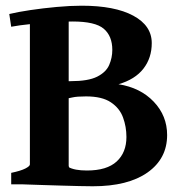

<svg xmlns="http://www.w3.org/2000/svg" viewBox="-20 -650 658 677"><path d="M569.3 -173.8Q569.3 -90.8 500.5 -42Q431.6 6.8 307.1 6.8Q290 6.8 260 6.1Q230 5.4 195.6 4.4Q161.1 3.4 130.4 2.4Q99.6 1.5 79.8 0.7Q60.1 0 60.1 0L217.3 -62.5Q232.4 -54.7 248.5 -51.8Q264.6 -48.8 286.6 -48.8Q356.9 -48.8 391.4 -80.6Q425.8 -112.3 425.8 -167Q425.8 -203.1 413.8 -235.8Q401.9 -268.6 370.8 -289.3Q339.8 -310.1 283.2 -310.1Q251 -310.1 235.1 -306.4Q219.2 -302.7 195.8 -298.8L190.9 -363.8H229Q291 -363.8 322.5 -379.6Q354 -395.5 365 -420.9Q376 -446.3 376 -474.1Q376 -522.9 345.9 -548.6Q315.9 -574.2 235.8 -574.2Q210.4 -574.2 169.9 -571.8Q129.4 -569.3 88.4 -565.2Q47.4 -561 19.5 -555.7L12.7 -600.6Q43 -607.9 87.4 -614.5Q131.8 -621.1 179.9 -625.5Q228 -629.9 268.1 -629.9Q384.8 -629.9 450 -594.7Q515.1 -559.6 515.1 -498Q515.1 -445.8 485.8 -408Q456.5 -370.1 397.9 -353Q475.1 -340.8 522.2 -291.3Q569.3 -241.7 569.3 -173.8ZM19.5 0V-40.5Q52.7 -47.4 69.1 -55.7Q85.4 -64 85.4 -70.3V-590.8L222.2 -601.1V-65.4Q222.2 -59.6 232.4 -51Q242.7 -42.5 278.3 -35.6V0Z"/></svg>

Font: Gentium Book Plus
Style: Bold
Weight: 700
Designer: Victor Gaultney, Annie Olsen, Iska Routamaa, Becca Hirsbrunner
Foundry: SIL International
Version: Version 6.101